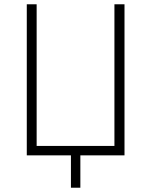

<svg xmlns="http://www.w3.org/2000/svg" viewBox="-20 -725 705 896"><path d="M311 151V0H105V-705H151V-44H514V-705H561V0H355V151Z"/></svg>

Font: Nunito Sans 7pt Condensed ExtraLight
Style: Regular
Weight: 250
Width: 3
Designer: Vernon Adams
Foundry: Vernon Adams
Version: Version 3.101;gftools[0.9.27]